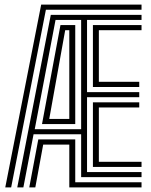

<svg xmlns="http://www.w3.org/2000/svg" viewBox="-20 -820 662 840"><path d="M3 0 160.2 -800H599.2V-777.5H180.8L28.8 0ZM55.5 0 202.2 -755H599.2V-732.8H360.8V-417H589.2V-394.8H360.8V-67.2H599.2V-45H335V-232.5H126.8L82.2 0ZM108 0 147.5 -210H309.2V-22.5H599.2V0H283.2V-187.5H169L134.5 0ZM132 -254.8H335V-732.8H223ZM163.8 -277.2 244.5 -710.2H309.2V-277.2ZM195.5 -299.8H283.2V-687.8H265.2ZM386.5 -439.5V-710.2H599.2V-687.8H412.5V-462H589.2V-439.5ZM386.5 -89.8V-372.2H589.2V-349.8H412.5V-112.2H599.2V-89.8Z"/></svg>

Font: Big Shoulders Inline Display Thin ExtraBold
Style: Regular
Weight: 800
Version: Version 2.002